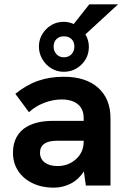

<svg xmlns="http://www.w3.org/2000/svg" viewBox="-20 -858 586 888"><path d="M368 -65Q343 -27 306.5 -8.5Q270 10 228 10Q174 10 131 -10.5Q88 -31 64 -67.5Q40 -104 40 -152Q40 -194 57 -224.5Q74 -255 104 -272Q151 -299 225 -299H367V-311Q367 -354 340 -376Q313 -398 265 -398Q225 -398 184.5 -382.5Q144 -367 114 -339L51 -424Q101 -465 155.5 -484Q210 -503 275 -503Q377 -503 434 -452Q491 -401 491 -311V0H377ZM160 -642Q160 -689 193.5 -723Q227 -757 275 -757Q298 -757 321 -747L393 -838H526L375 -699Q391 -672 391 -642Q391 -593 357 -559.5Q323 -526 275 -526Q243 -526 217 -542Q191 -558 175.5 -585Q160 -612 160 -642ZM324 -643Q324 -664 311 -677Q298 -690 275 -690Q254 -690 241 -677Q228 -664 228 -643Q228 -621 241.5 -607Q255 -593 275 -593Q297 -593 310.5 -607Q324 -621 324 -643ZM246 -90Q296 -90 331.5 -122Q367 -154 367 -203V-207H243Q204 -207 185 -193Q165 -179 165 -152Q165 -123 187 -106.5Q209 -90 246 -90Z"/></svg>

Font: Hanken Grotesk
Style: Bold
Weight: 700
Designer: Alfredo Marco Pradil
Foundry: Hanken Design Co.
Version: Version 3.014